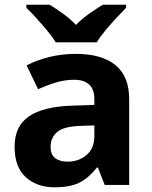

<svg xmlns="http://www.w3.org/2000/svg" viewBox="-20 -786 644 816"><path d="M302 -557Q412 -557 470.5 -509.5Q529 -462 529 -364V0H425L396 -74H392Q357 -30 318 -10Q279 10 211 10Q138 10 90 -32.5Q42 -75 42 -163Q42 -250 103 -291.5Q164 -333 286 -337L381 -340V-364Q381 -407 358.5 -427Q336 -447 296 -447Q256 -447 218 -435.5Q180 -424 142 -407L93 -508Q137 -531 190.5 -544Q244 -557 302 -557ZM323 -251Q251 -249 223 -225Q195 -201 195 -162Q195 -128 215 -113.5Q235 -99 267 -99Q315 -99 348 -127.5Q381 -156 381 -208V-253ZM217 -606Q203 -629 180.5 -656Q158 -683 134.5 -709Q111 -735 92 -753V-766H191Q217 -750 247 -728.5Q277 -707 303 -680Q329 -707 360 -728.5Q391 -750 417 -766H516V-753Q498 -735 474 -709Q450 -683 427.5 -656Q405 -629 391 -606Z"/></svg>

Font: Noto Sans Adlam
Style: Regular
Weight: 400
Designer: Mark Jamra, Neil Patel
Foundry: JamraPatel LLC
Version: Version 3.001